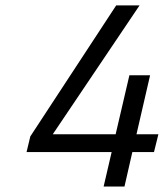

<svg xmlns="http://www.w3.org/2000/svg" viewBox="-20 -680 600 702"><path d="M358.9 2 388.2 -124H77.1L90.8 -181.2L404.8 -660.2H490.2L172.9 -189H402.8L453.1 -404.8H528.8L479 -189H559.1L543 -124H463.9L435.1 2Z"/></svg>

Font: TitilliumWeb-Italic
Style: Italic
Weight: 400
Italic angle: -13°
Version: Version 1.001;PS 57.000;hotconv 1.0.70;makeotf.lib2.5.55311